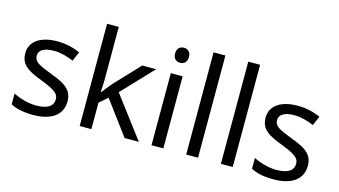

<svg xmlns="http://www.w3.org/2000/svg" viewBox="-86 -1065 2437 1379"><g transform="rotate(15 1133.0 -375.0)"><path d="M434 -148C434 -234 375 -269 273 -307C170 -346 135 -364 135 -409C135 -449 174 -474 246 -474C298 -474 348 -459 393 -440L423 -510C373 -532 317 -546 252 -546C132 -546 51 -495 51 -404C51 -316 113 -284 217 -244C322 -204 349 -180 349 -140C349 -92 311 -61 222 -61C159 -61 94 -83 52 -104V-24C93 -2 145 10 220 10C351 10 434 -44 434 -148Z M651 -363V-760H564V0H651V-197L712 -250L898 0H1004L772 -307L989 -536H886L715 -355C697 -335 663 -292 651 -276H647C648 -301 651 -342 651 -363Z M1143 -737C1114 -737 1091 -720 1091 -681C1091 -643 1114 -625 1143 -625C1170 -625 1194 -643 1194 -681C1194 -720 1170 -737 1143 -737ZM1186 -536H1098V0H1186Z M1444 0V-760H1356V0Z M1702 0V-760H1614V0Z M2221 -148C2221 -234 2162 -269 2060 -307C1957 -346 1922 -364 1922 -409C1922 -449 1961 -474 2033 -474C2085 -474 2135 -459 2180 -440L2210 -510C2160 -532 2104 -546 2039 -546C1919 -546 1838 -495 1838 -404C1838 -316 1900 -284 2004 -244C2109 -204 2136 -180 2136 -140C2136 -92 2098 -61 2009 -61C1946 -61 1881 -83 1839 -104V-24C1880 -2 1932 10 2007 10C2138 10 2221 -44 2221 -148Z"/></g></svg>

Font: Noto Sans Miao
Style: Regular
Weight: 400
Designer: Monotype Design Team
Foundry: Monotype Imaging Inc.
Version: Version 2.003